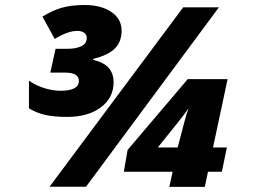

<svg xmlns="http://www.w3.org/2000/svg" viewBox="-20 -743 1012 764"><path d="M862.8 -59.6H807.6L794.9 0.5H653.8L667 -59.6H472.7L487.8 -146.5L727.1 -428.2H885.7L827.6 -156.2H882.8ZM687 -156.2Q717.3 -272.9 722.7 -290Q728 -307.1 730 -311.5Q723.6 -302.7 712.9 -287.8Q702.1 -272.9 607.9 -156.2ZM463.9 -621.1Q463.9 -576.7 436.8 -549.8Q409.7 -522.9 351.1 -508.8V-504.9Q396 -493.7 414.1 -470.9Q432.1 -448.2 432.1 -416Q432.1 -354 381.3 -315.9Q330.6 -277.8 247.1 -277.8Q195.3 -277.8 160.4 -285.6Q125.5 -293.5 95.2 -312V-421.9Q126 -400.9 159.4 -391.4Q192.9 -381.8 220.2 -381.8Q293.9 -381.8 293.9 -420.9Q293.9 -454.1 238.8 -454.1H180.2L201.2 -548.8H248Q282.7 -548.8 304 -559.3Q325.2 -569.8 325.2 -591.8Q325.2 -605.5 314.5 -612.8Q303.7 -620.1 288.1 -620.1Q249.5 -620.1 197.8 -587.9L148.9 -676.8Q189.5 -702.1 227.5 -712.6Q265.6 -723.1 315.9 -723.1Q382.8 -723.1 423.3 -695.3Q463.9 -667.5 463.9 -621.1ZM851.1 -713.9 322.3 0H177.2L709 -713.9Z"/></svg>

Font: Open Sans Extrabold
Style: Italic
Weight: 800
Italic angle: -12°
Foundry: Ascender Corporation
Version: Version 1.10